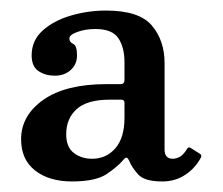

<svg xmlns="http://www.w3.org/2000/svg" viewBox="-20 -820 422 364"><path d="M20 -556Q20 -601 62.2 -630.8Q104.5 -660.5 181.5 -660.5H208.5Q216 -660.5 216 -668.5V-702Q216 -730.5 204.2 -747.8Q192.5 -765 161 -765Q142 -765 126.8 -759.5Q111.5 -754 111.5 -747Q111.5 -740 118.8 -736.8Q126 -733.5 126 -715Q126 -698 114 -687.2Q102 -676.5 84 -676.5Q66 -676.5 53 -685.2Q40 -694 40 -715Q40 -743.5 61 -762.2Q82 -781 114.5 -790.5Q147 -800 181 -800Q244 -800 268 -771.5Q292 -743 292 -700.5V-536.5Q292 -519 307.5 -519Q313.5 -519 320.5 -522.5Q327.5 -526 334.5 -537.5Q337.5 -542.5 341.5 -539.5L359 -528.5Q363 -526 361 -521.5Q350.5 -501.5 331.5 -488.8Q312.5 -476 287.5 -476Q254 -476 242 -489.2Q230 -502.5 225 -515Q222 -521 219.8 -521.2Q217.5 -521.5 213 -516Q203.5 -504.5 182.5 -490.2Q161.5 -476 116.5 -476Q73 -476 46.5 -496.8Q20 -517.5 20 -556ZM105.5 -565.5Q105.5 -541 120 -530Q134.5 -519 154.5 -519Q181.5 -519 198.8 -539Q216 -559 216 -596.5V-625Q216 -631 210 -631H187.5Q145 -631 125.2 -613Q105.5 -595 105.5 -565.5Z"/></svg>

Font: Besley SemiBold
Style: Regular
Weight: 600
Designer: Owen Earl
Foundry: indestructible type*
Version: Version 2.001; ttfautohint (v1.8.3)